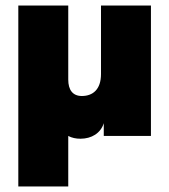

<svg xmlns="http://www.w3.org/2000/svg" viewBox="-20 -490 610 692"><path d="M270 10C310 10 343 -10 354 -46V0H524V-470H344V-223C344 -167 314 -144 275 -144C242 -144 226 -166 226 -203V-470H46V182H226V0C239 7 254 10 270 10Z"/></svg>

Font: Gantari Black
Style: Regular
Weight: 900
Designer: Anugrah Pasau
Foundry: Lafontype
Version: Version 1.000